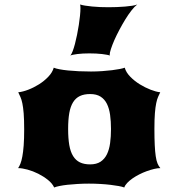

<svg xmlns="http://www.w3.org/2000/svg" viewBox="-20 -828 790 853"><path d="M60.5 -81.1Q65.9 -88.9 70.8 -101.1Q75.7 -113.3 79.3 -133.1Q83 -152.8 85.2 -181.9Q87.4 -210.9 87.4 -252.9Q87.4 -296.9 85.2 -324.2Q83 -351.6 79.3 -368.9Q75.7 -386.2 70.8 -397Q65.9 -407.7 61 -418Q80.6 -419.9 105.5 -429.4Q130.4 -439 153.6 -453.6Q176.8 -468.3 194.8 -487.3Q212.9 -506.3 218.8 -527.3Q227.5 -523.4 244.1 -520.3Q260.7 -517.1 282.7 -514.9Q304.7 -512.7 330.6 -511.5Q356.4 -510.3 384.3 -510.3Q409.7 -510.3 433.6 -512Q457.5 -513.7 477.5 -516.1Q497.6 -518.6 512.2 -521.5Q526.9 -524.4 534.2 -527.3Q540 -506.3 558.6 -487.3Q577.1 -468.3 600.8 -453.6Q624.5 -439 649.2 -429.4Q673.8 -419.9 691.9 -418Q687 -408.2 682.4 -397.7Q677.7 -387.2 674.1 -369.9Q670.4 -352.5 668.2 -325.4Q666 -298.3 666 -255.4Q666 -212.9 667.5 -183.3Q668.9 -153.8 671.9 -133.8Q674.8 -113.8 679.9 -101.6Q685.1 -89.4 692.4 -81.1Q680.2 -81.1 664.6 -77.4Q648.9 -73.7 632.1 -67.6Q615.2 -61.5 598.9 -53.2Q582.5 -44.9 568.8 -35.4Q555.2 -25.9 545.4 -15.6Q535.6 -5.4 532.2 4.9Q522.9 1.5 507.3 -1.5Q491.7 -4.4 471.2 -6.8Q450.7 -9.3 426.3 -10.7Q401.9 -12.2 375 -12.2Q348.6 -12.2 324.5 -10.7Q300.3 -9.3 280 -7.1Q259.8 -4.9 244.4 -1.7Q229 1.5 220.7 4.9Q212.4 -13.2 192.9 -28.8Q173.3 -44.4 149.9 -56.2Q126.5 -67.9 102.3 -74.5Q78.1 -81.1 60.5 -81.1ZM282.7 -254.9Q282.7 -213.4 287.8 -183.6Q293 -153.8 304.7 -134.8Q316.4 -115.7 335 -106.7Q353.5 -97.7 380.4 -97.7Q408.7 -97.7 426.8 -109.6Q444.8 -121.6 455.1 -142.6Q465.3 -163.6 469.2 -192.4Q473.1 -221.2 473.1 -254.9Q473.1 -288.6 469.2 -317.1Q465.3 -345.7 455.1 -366.5Q444.8 -387.2 426.8 -398.7Q408.7 -410.2 380.4 -410.2Q353.5 -410.2 335 -401.4Q316.4 -392.6 304.7 -373.8Q293 -355 287.8 -325.7Q282.7 -296.4 282.7 -254.9ZM292.5 -581.1Q297.4 -586.4 302.7 -600.3Q308.1 -614.3 313 -632.8Q317.9 -651.4 322.3 -673.3Q326.7 -695.3 330.1 -716.8Q333.5 -738.3 335.4 -757.8Q337.4 -777.3 337.4 -791Q337.4 -802.2 335.9 -808.1Q344.2 -805.2 358.2 -803Q372.1 -800.8 388.9 -799.1Q405.8 -797.4 424.8 -796.6Q443.8 -795.9 462.4 -795.9Q480 -795.9 499 -796.6Q518.1 -797.4 535.6 -798.8Q553.2 -800.3 567.6 -802.5Q582 -804.7 589.8 -808.1Q577.6 -798.8 563.7 -781Q549.8 -763.2 536.4 -741.2Q522.9 -719.2 510.3 -695.3Q497.6 -671.4 488 -649.7Q478.5 -627.9 472.9 -610.6Q467.3 -593.3 467.3 -584.5Q467.3 -582 467.8 -581.1Q463.9 -583 454.8 -584.7Q445.8 -586.4 433.6 -587.9Q421.4 -589.4 406.7 -590.1Q392.1 -590.8 377 -590.8Q362.3 -590.8 348.6 -590.1Q335 -589.4 323.5 -587.9Q312 -586.4 304 -584.7Q295.9 -583 292.5 -581.1Z"/></svg>

Font: Arbutus
Style: Regular
Weight: 400
Designer: Karolina Lach
Foundry: Sorkin Type Co.
Version: Version 1.002